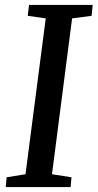

<svg xmlns="http://www.w3.org/2000/svg" viewBox="-20 -763 398 783"><path d="M3.5 0 7 -40 84 -52.5 166.5 -688 93 -698.5 98.5 -743H358L353.5 -698.5L274 -688L192 -52.5L271.5 -40L268 0Z"/></svg>

Font: Merriweather
Style: Italic
Weight: 400
Italic angle: -7.8°
Designer: Eben Sorkin
Foundry: Eben Sorkin
Version: Version 2.100